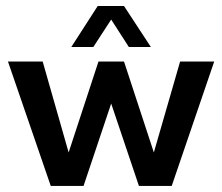

<svg xmlns="http://www.w3.org/2000/svg" viewBox="-20 -615 735 635"><path d="M347.7 -550.3 406.2 -459.5H479L390.1 -595.2H303.2L215.8 -459.5H288.6ZM575.7 -411.6 488.8 -110.8 390.1 -411.6H305.7L207 -110.8L121.1 -411.6H6.3L147.9 0H256.3L347.7 -272.5L439.5 0H547.9L688.5 -411.6Z"/></svg>

Font: Now SemiBold
Style: Regular
Weight: 600
Designer: Alfredo Marco Pradil
Foundry: Alfredo Marco Pradil
Version: Version 1.200;hotconv 1.0.109;makeotfexe 2.5.65596